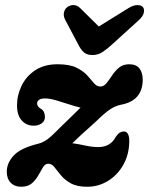

<svg xmlns="http://www.w3.org/2000/svg" viewBox="-20 -718 583 750"><path d="M485 -166.5Q484.5 -115 462 -74.8Q439.5 -34.5 402.2 -11.5Q365 11.5 320.5 11.5Q280.5 11.5 256.5 -2Q232.5 -15.5 218 -33.2Q203.5 -51 192.8 -64.8Q182 -78.5 168.5 -78.5Q156.5 -78.5 148 -64.8Q139.5 -51 129.8 -33.2Q120 -15.5 104.5 -2Q89 11.5 63 11.5Q37 11.5 21.8 -4.2Q6.5 -20 6.5 -47.5Q6.5 -81 33.2 -110.2Q60 -139.5 129 -156.5Q148.5 -161.5 166 -174.5Q183.5 -187.5 214.5 -219.5Q242.5 -247 261.8 -265.5Q281 -284 294.5 -297.5Q273.5 -302.5 247.8 -311Q222 -319.5 197.8 -326.5Q173.5 -333.5 156.5 -333.5Q139.5 -333.5 132.2 -327.8Q125 -322 125 -314Q125 -301.5 139 -293.5Q148 -288.5 151.8 -279.8Q155.5 -271 155.5 -261Q155.5 -245 142.5 -236Q129.5 -227 112.5 -227Q83 -227 64.8 -247.5Q46.5 -268 46.5 -306Q46.5 -347 64.8 -384Q83 -421 118.2 -444Q153.5 -467 205 -467Q251.5 -467 278.5 -453.8Q305.5 -440.5 321 -423.2Q336.5 -406 347.2 -393Q358 -380 371.5 -380Q385.5 -380 396 -393Q406.5 -406 417.8 -423.2Q429 -440.5 444.8 -453.8Q460.5 -467 485 -467Q512.5 -467 525.2 -450Q538 -433 537.5 -404.5Q536 -324.5 453 -309Q431.5 -305 410 -290.8Q388.5 -276.5 355 -243.5Q318 -210.5 296.8 -191Q275.5 -171.5 262.5 -158.5Q285.5 -155.5 313 -149.5Q340.5 -143.5 363.5 -143.5Q411.5 -143.5 432 -183Q440.5 -195.5 448 -200Q455.5 -204.5 463.5 -204.5Q485 -204.5 485 -166.5ZM419 -545.5Q398 -526 380.2 -514.5Q362.5 -503 341 -503Q319 -503 307 -514.2Q295 -525.5 285 -545.5L234.5 -641Q227 -655.5 229.8 -668.8Q232.5 -682 242.5 -690Q254 -698.5 267.5 -698.2Q281 -698 293 -686.5L366 -614.5L482 -686.5Q501.5 -698 516.2 -698.2Q531 -698.5 538.5 -690Q544.5 -682.5 541.8 -668.5Q539 -654.5 522 -639Z"/></svg>

Font: Fraunces 72pt SuperSoft
Style: Bold Italic
Weight: 700
Italic angle: -16°
Version: Version 1.000;[0bf87f6ff]